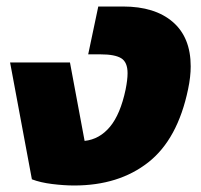

<svg xmlns="http://www.w3.org/2000/svg" viewBox="-20 -560 619 590"><path d="M208 10Q177 10 140.5 5.5Q104 1 78 -9L11 -368H195L240 -127Q286 -132 318 -170.5Q350 -209 366 -285Q372 -315 372 -335Q372 -369 352.5 -381Q333 -393 289 -393H251L282 -540H358Q456 -540 511 -492.5Q566 -445 566 -356Q566 -340 564 -322.5Q562 -305 558 -286Q526 -132 435.5 -61Q345 10 208 10Z"/></svg>

Font: Kanit
Style: Bold Italic
Weight: 700
Italic angle: -12°
Designer: Katatrad Team
Foundry: CadsonDemak
Version: Version 2.000; ttfautohint (v1.8.3)